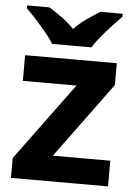

<svg xmlns="http://www.w3.org/2000/svg" viewBox="-54 -807 596 849"><g transform="rotate(5 244.0 -383.0)"><path d="M458 0H27V-88L280 -432H42V-546H449V-449L203 -114H458ZM157 -606Q143 -629 120.5 -656Q98 -683 74.5 -709Q51 -735 32 -753V-766H131Q157 -750 187 -728.5Q217 -707 243 -680Q269 -707 300 -728.5Q331 -750 357 -766H456V-753Q438 -735 414 -709Q390 -683 367.5 -656Q345 -629 331 -606Z"/></g></svg>

Font: Noto Sans Ethiopic
Style: Bold
Weight: 700
Designer: Monotype Design Team
Foundry: Monotype Imaging Inc.
Version: Version 2.102; ttfautohint (v1.8.4.7-5d5b)